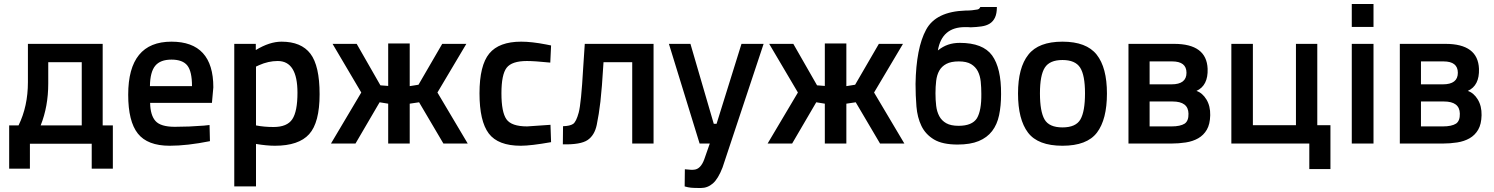

<svg xmlns="http://www.w3.org/2000/svg" viewBox="-20 -720 7491 963"><path d="M73 -91Q120 -187 120 -308V-500H495V-91H546V126H440V1H130V126H26V-91ZM222 -301Q222 -186 184 -91H390V-408H222Z M1003 -90 1031 -93 1033 -12Q919 11 831 11Q720 11 671.5 -50Q623 -111 623 -245Q623 -511 840 -511Q1050 -511 1050 -282L1043 -204H733Q734 -142 760 -113Q786 -84 857 -84Q928 -84 1003 -90ZM943 -288Q943 -362 919.5 -391.5Q896 -421 840 -421Q784 -421 758.5 -390Q733 -359 732 -288Z M1155 215V-500H1263V-469Q1332 -511 1392 -511Q1491 -511 1537 -450.5Q1583 -390 1583 -247.5Q1583 -105 1530.5 -47Q1478 11 1359 11Q1318 11 1264 2V215ZM1373 -414Q1326 -414 1279 -393L1264 -386V-91Q1304 -83 1352 -83Q1420 -83 1446 -122Q1472 -161 1472 -255Q1472 -414 1373 -414Z M1792 -256 1648 -500H1769L1888 -292L1927 -289V-502H2035V-288L2079 -295L2198 -500H2319L2174 -256L2326 0H2204L2082 -207L2035 -200V0H1927V-200L1884 -207L1763 0H1640Z M2594 -511Q2647 -511 2719 -497L2744 -492L2740 -406Q2661 -414 2623 -414Q2547 -414 2521 -380Q2495 -346 2495 -252Q2495 -158 2520 -122Q2545 -86 2624 -86L2741 -94L2744 -7Q2643 11 2592 11Q2478 11 2431.5 -50.5Q2385 -112 2385 -252Q2385 -392 2434 -451.5Q2483 -511 2594 -511Z M3151 0V-408H3007Q2999 -275 2991.5 -210.5Q2984 -146 2973 -93.5Q2962 -41 2927 -17.5Q2892 6 2803 4L2804 -87Q2839 -88 2854.5 -98.5Q2870 -109 2882.5 -155Q2895 -201 2905 -379L2913 -500H3258V0Z M3415 129Q3450 133 3462 131Q3494 128 3512 80L3540 0H3489L3335 -500H3443L3560 -99H3574L3699 -500H3810L3604 120Q3582 177 3555.5 200Q3529 223 3495 223Q3461 223 3446 221.5Q3431 220 3414 215Z M3982 -256 3838 -500H3959L4078 -292L4117 -289V-502H4225V-288L4269 -295L4388 -500H4509L4364 -256L4516 0H4394L4272 -207L4225 -200V0H4117V-200L4074 -207L3953 0H3830Z M4902 -249Q4903 -166 4880 -127Q4856 -89 4788 -89Q4749 -89 4726 -102Q4703 -115 4691 -137.5Q4679 -160 4675.5 -189.5Q4672 -219 4672 -252Q4672 -285 4675.5 -314.5Q4679 -344 4691 -365.5Q4703 -387 4726.5 -399.5Q4750 -412 4789 -412Q4828 -412 4850.5 -398.5Q4873 -385 4884.5 -362.5Q4896 -340 4899 -310.5Q4902 -281 4902 -249ZM4794 -505Q4762 -505 4735.5 -496Q4709 -487 4684 -467Q4704 -584 4820 -584Q4827 -584 4834 -584Q4841 -584 4849 -583Q4878 -584 4902.5 -587.5Q4927 -591 4944 -601.5Q4961 -612 4970.5 -632Q4980 -652 4980 -685H4897Q4892 -673 4880 -672Q4869 -670 4855 -668.5Q4841 -667 4822 -667Q4674 -662 4625 -571Q4575 -479 4572 -299Q4572 -241 4576.5 -186Q4581 -131 4601.5 -88.5Q4622 -46 4664.5 -20.5Q4707 5 4783 5Q4847 5 4889 -12.5Q4931 -30 4956 -62.5Q4981 -95 4991 -142Q5001 -189 5001 -248Q5002 -378 4956 -442Q4910 -505 4794 -505Z M5138 -446Q5189 -511 5309 -511Q5429 -511 5480.5 -446Q5532 -381 5532 -251Q5532 -121 5482 -55Q5432 11 5309 11Q5186 11 5136 -55Q5086 -121 5086 -251Q5086 -381 5138 -446ZM5219 -121Q5242 -81 5309 -81Q5376 -81 5399 -121Q5422 -161 5422 -252Q5422 -343 5397.5 -381Q5373 -419 5309 -419Q5245 -419 5220.5 -381Q5196 -343 5196 -252Q5196 -161 5219 -121Z M5941 -150Q5942 -114 5922 -100Q5900 -86 5856 -86H5746V-211H5861Q5940 -211 5941 -150ZM5931 -355Q5931 -297 5856 -297H5746V-412H5859Q5931 -412 5931 -355ZM5854 0Q5892 0 5927.5 -5.5Q5963 -11 5990 -26.5Q6017 -42 6033 -69.5Q6049 -97 6050 -142Q6051 -188 6031 -221Q6011 -254 5981 -264Q6040 -291 6037 -375Q6032 -500 5869 -500H5640V0Z M6156 -500H6264V-92H6480V-500H6587V-92H6653V128H6547V0H6156Z M6760 0V-500H6869V0ZM6760 -585V-700H6869V-585Z M7302 -150Q7303 -114 7283 -100Q7261 -86 7217 -86H7107V-211H7222Q7301 -211 7302 -150ZM7292 -355Q7292 -297 7217 -297H7107V-412H7220Q7292 -412 7292 -355ZM7215 0Q7253 0 7288.5 -5.5Q7324 -11 7351 -26.5Q7378 -42 7394 -69.5Q7410 -97 7411 -142Q7412 -188 7392 -221Q7372 -254 7342 -264Q7401 -291 7398 -375Q7393 -500 7230 -500H7001V0Z"/></svg>

Font: Titillium Web[RUS by Daymarius]
Style: Regular
Weight: 600
Designer: Cyrillization by Daymarius
Foundry: Cyrillization by Daymarius
Version: Version 1.002 September 11, 2018